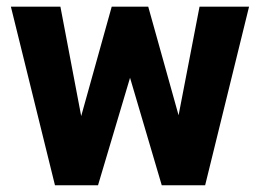

<svg xmlns="http://www.w3.org/2000/svg" viewBox="-20 -548 771 568"><path d="M716.8 -528.3 586.9 0H493.7H458.5L364.7 -317.9L270 0H191.4H142.6L12.2 -528.3H158.7L220.2 -204.6L310.5 -528.3H406.2H418.5L508.3 -207L570.3 -528.3Z"/></svg>

Font: Heebo ExtraBold
Style: Regular
Weight: 800
Designer: Oded Ezer
Foundry: Meir Sadan
Version: Version 2.001; ttfautohint (v1.5.14-ce02) -l 8 -r 50 -G 200 